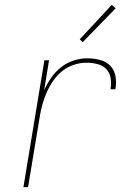

<svg xmlns="http://www.w3.org/2000/svg" viewBox="-20 -767 540 787"><path d="M76 0 162 -520H181L161 -397Q173 -424 190 -448.5Q207 -473 230.5 -491.5Q254 -510 282 -519Q310 -528 337 -528Q364 -528 389.5 -521.5Q415 -515 432 -497.5Q449 -480 453.5 -454Q458 -428 453 -401H433Q437 -424 433.5 -446.5Q430 -469 415.5 -484Q401 -499 379 -504.5Q357 -510 334 -510Q309 -510 283 -501.5Q257 -493 235.5 -476Q214 -459 198.5 -436.5Q183 -414 172 -389.5Q161 -365 154 -339.5Q147 -314 143 -289L95 0ZM319 -594 307 -606 438 -747 454 -733Z"/></svg>

Font: Iosevka SS04 Thin Oblique
Style: Regular
Weight: 100
Italic angle: -9°
Monospace: yes
Designer: Belleve Invis
Foundry: Belleve Invis
Version: Version 19.0.0; ttfautohint (v1.8.4)